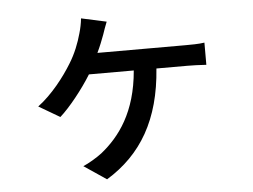

<svg xmlns="http://www.w3.org/2000/svg" viewBox="-51 -683 1101 836"><g transform="rotate(-5 500.0 -265.0)"><path d="M442 -595 332 -619C330 -598 325 -574 319 -554C308 -514 291 -469 264 -426C231 -372 176 -300 113 -253L205 -199C247 -236 307 -311 345 -373H541C526 -192 450 -91 369 -26C347 -9 310 13 286 23L384 89C538 -5 624 -151 640 -373H775C795 -373 830 -372 858 -370V-467C833 -463 797 -463 775 -463H390C403 -490 414 -518 422 -540C428 -558 434 -575 442 -595Z"/></g></svg>

Font: Source Han Sans JP Medium
Style: Regular
Weight: 500
Designer: Ryoko NISHIZUKA 西塚涼子 (kana, bopomofo & ideographs); Paul D. Hunt (Latin, Greek & Cyrillic); Sandoll Communications 산돌커뮤니
Foundry: Adobe
Version: Version 2.002;hotconv 1.0.116;makeotfexe 2.5.65601